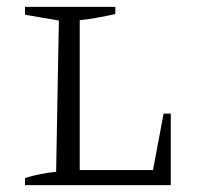

<svg xmlns="http://www.w3.org/2000/svg" viewBox="-20 -541 575 561"><path d="M458 -209H479V0H53V-21Q76 -28 99 -32.5Q122 -37 144 -39L152 -481L53 -498V-521H317V-500Q295 -495 268 -490Q241 -485 213 -482V-44H427Z"/></svg>

Font: Piazzolla SC Light
Style: Regular
Weight: 300
Designer: Juan Pablo del Peral
Foundry: Huerta Tipografica
Version: Version 1.330